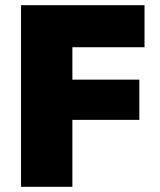

<svg xmlns="http://www.w3.org/2000/svg" viewBox="-20 -720 617 740"><path d="M61 -700H537V-538H259V-413H517V-258H259V0H61Z"/></svg>

Font: Chess Sans ExtraBold
Style: Regular
Weight: 800
Designer: Wolf Bōese
Foundry: Wolf Bōese
Version: Version 7.223